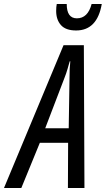

<svg xmlns="http://www.w3.org/2000/svg" viewBox="-85 -944 531 964"><path d="M-65 0H22L115 -227H257L256 0H339L336 -717H234ZM142 -300 238 -551Q248 -576 254 -597.5Q260 -619 265 -636H268Q264 -604 264 -551L260 -300ZM297 -791Q403 -791 426 -924H375Q356 -852 301 -852Q250 -852 250 -924H200Q197 -909 197 -889Q197 -845 221 -818Q245 -791 297 -791Z"/></svg>

Font: Noto Sans UI Condensed
Style: Italic
Weight: 400
Width: 3
Italic angle: -12°
Designer: Monotype Design Team
Foundry: Monotype Imaging Inc.
Version: Version 1.901